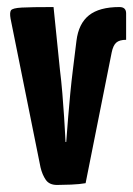

<svg xmlns="http://www.w3.org/2000/svg" viewBox="-20 -520 378 545"><path d="M142 5Q120 5 110 -9.5Q100 -24 95 -45L10 -467Q7 -484 11 -490.5Q15 -497 41.5 -498.5Q68 -500 132 -500L150 -323Q154 -291 157 -255Q160 -219 162 -187.5Q164 -156 165 -136.5Q166 -117 166 -117H168Q168 -117 169.5 -136.5Q171 -156 173.5 -187.5Q176 -219 179.5 -255Q183 -291 187 -323L197 -404Q203 -453 232.5 -476.5Q262 -500 319 -500Q338 -500 338 -482V-407Q319 -407 310 -399Q301 -391 297 -371L223 0Q206 3 182 4Q158 5 142 5Z"/></svg>

Font: Yanone Kaffeesatz
Style: Bold
Weight: 700
Designer: Yanone (Cyrillic: Daniel Pouzeot, Huerta Tipografica, and Cyreal)
Foundry: Yanone
Version: Version 2.003